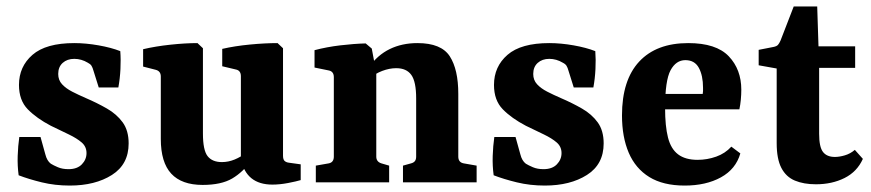

<svg xmlns="http://www.w3.org/2000/svg" viewBox="-20 -567 2707 597"><path d="M38 -22Q34 -51 35 -82Q36 -113 40 -141H106L121 -87Q126 -67 138 -58Q146 -53 160 -47Q174 -41 193 -41Q220 -41 234.5 -56Q249 -71 249 -91Q249 -111 234 -124Q219 -137 194 -149Q169 -161 138 -176Q94 -199 66.5 -227Q39 -255 39 -303Q39 -360 81 -396.5Q123 -433 211 -433Q247 -433 286.5 -426Q326 -419 354 -408Q356 -382 354.5 -352Q353 -322 348 -295H287L271 -346Q268 -357 264.5 -362.5Q261 -368 253 -372Q243 -378 232.5 -381Q222 -384 211 -384Q189 -384 175 -371.5Q161 -359 161 -337Q161 -318 173 -305Q185 -292 204.5 -282Q224 -272 247 -262Q282 -247 312.5 -229.5Q343 -212 361.5 -186.5Q380 -161 380 -121Q380 -56 328 -23Q276 10 197 10Q151 10 110 0Q69 -10 38 -22Z M762 -69Q736 -32 702 -12Q668 8 610 8Q545 8 512.5 -27Q480 -62 480 -135V-329Q480 -346 464 -350L425 -360V-414Q463 -423 509.5 -428Q556 -433 594 -433L611 -417V-152Q611 -100 625.5 -81.5Q640 -63 670 -63Q690 -63 709.5 -71Q729 -79 747 -93ZM915 -7Q902 -3 876 2Q850 7 827 7Q786 7 761.5 -13Q737 -33 729 -73V-330Q729 -348 713 -351L671 -361V-415Q710 -424 757 -428.5Q804 -433 843 -433L860 -417V-83Q860 -71 865 -66.5Q870 -62 879 -61L915 -56Z M1233 0V-52L1258 -59Q1266 -61 1270 -66Q1274 -71 1274 -80V-261Q1274 -313 1259 -334Q1244 -355 1212 -355Q1191 -355 1168.5 -346.5Q1146 -338 1126 -321L1127 -358Q1154 -396 1192 -414.5Q1230 -433 1278 -433Q1352 -433 1378.5 -392Q1405 -351 1405 -275V-80Q1405 -62 1422 -59L1462 -52V0ZM962 0V-52L1002 -59Q1018 -62 1018 -80V-327Q1018 -345 1002 -348L958 -357V-411Q996 -421 1038 -426Q1080 -431 1117 -432L1136 -416L1150 -341V-80Q1150 -64 1166 -59L1190 -52V0Z M1515 -22Q1511 -51 1512 -82Q1513 -113 1517 -141H1583L1598 -87Q1603 -67 1615 -58Q1623 -53 1637 -47Q1651 -41 1670 -41Q1697 -41 1711.5 -56Q1726 -71 1726 -91Q1726 -111 1711 -124Q1696 -137 1671 -149Q1646 -161 1615 -176Q1571 -199 1543.5 -227Q1516 -255 1516 -303Q1516 -360 1558 -396.5Q1600 -433 1688 -433Q1724 -433 1763.5 -426Q1803 -419 1831 -408Q1833 -382 1831.5 -352Q1830 -322 1825 -295H1764L1748 -346Q1745 -357 1741.5 -362.5Q1738 -368 1730 -372Q1720 -378 1709.5 -381Q1699 -384 1688 -384Q1666 -384 1652 -371.5Q1638 -359 1638 -337Q1638 -318 1650 -305Q1662 -292 1681.5 -282Q1701 -272 1724 -262Q1759 -247 1789.5 -229.5Q1820 -212 1838.5 -186.5Q1857 -161 1857 -121Q1857 -56 1805 -23Q1753 10 1674 10Q1628 10 1587 0Q1546 -10 1515 -22Z M1914 -208Q1914 -318 1967.5 -375.5Q2021 -433 2120 -433Q2207 -433 2246 -392Q2285 -351 2285 -288Q2285 -273 2283.5 -257Q2282 -241 2279 -227H2004V-275H2165Q2166 -280 2166 -284Q2166 -288 2166 -294Q2166 -332 2153 -356Q2140 -380 2111 -380Q2082 -380 2065 -348.5Q2048 -317 2048 -231Q2048 -175 2057 -139.5Q2066 -104 2088.5 -87Q2111 -70 2149 -70Q2179 -70 2207 -80Q2235 -90 2254 -111L2282 -90Q2268 -41 2221.5 -15.5Q2175 10 2109 10Q2042 10 1999 -16.5Q1956 -43 1935 -92Q1914 -141 1914 -208Z M2395 -354 2339 -364V-412L2385 -421Q2395 -423 2399 -427.5Q2403 -432 2407 -441L2448 -547H2521L2525 -423H2639V-356H2527V-151Q2527 -110 2539 -94.5Q2551 -79 2576 -79Q2590 -79 2607 -84Q2624 -89 2638 -101L2663 -73Q2645 -33 2606 -13.5Q2567 6 2517 6Q2479 6 2451.5 -5.5Q2424 -17 2409.5 -45Q2395 -73 2395 -122Z"/></svg>

Font: Yrsa
Style: Regular
Weight: 400
Designer: Anna Giedrys (Yrsa+Rasa design), David Brezina (Yrsa art-direction, Rasa art-direction, design)
Foundry: Rosetta Type Foundry
Version: Version 2.004